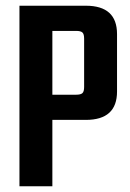

<svg xmlns="http://www.w3.org/2000/svg" viewBox="-20 -651 455 671"><path d="M48 -631H280Q389 -631 389 -532V-331Q389 -232 280 -232H163V0H48ZM274 -347V-516Q274 -532 268 -537.5Q262 -543 246 -543H163V-320H246Q262 -320 268 -325.5Q274 -331 274 -347Z"/></svg>

Font: Teko Medium
Style: Regular
Weight: 500
Designer: Manushi Parikh, Jonny Pinhorn
Foundry: Indian Type Foundry
Version: Version 1.106;PS 1.0;hotconv 1.0.78;makeotf.lib2.5.61930; tt